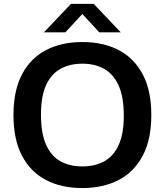

<svg xmlns="http://www.w3.org/2000/svg" viewBox="-20 -968 856 998"><path d="M408 9.5Q299.5 9.5 219.2 -32.2Q139 -74 94.5 -158.2Q50 -242.5 50 -370Q50 -497.5 94.5 -581.8Q139 -666 219.5 -707.8Q300 -749.5 408 -749.5Q517 -749.5 597.2 -707.5Q677.5 -665.5 722 -581.2Q766.5 -497 766.5 -370Q766.5 -243 722 -158.8Q677.5 -74.5 596.8 -32.5Q516 9.5 408 9.5ZM408 -103Q474.5 -103 523 -130.2Q571.5 -157.5 597.5 -215.8Q623.5 -274 623.5 -367Q623.5 -463 597 -522.5Q570.5 -582 522.2 -609.5Q474 -637 408 -637Q342.5 -637 294 -610Q245.5 -583 219.2 -525Q193 -467 193 -373Q193 -276 219 -216.8Q245 -157.5 293.2 -130.2Q341.5 -103 408 -103ZM208.5 -800 349 -948H467L607.5 -800H496L395 -909.5H421L320 -800Z"/></svg>

Font: Encode Sans SemiExpanded SemiBold
Style: Regular
Weight: 600
Width: 6
Designer: Multiple Designers
Foundry: Impallari Type
Version: Version 3.002